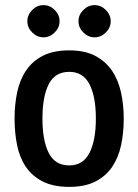

<svg xmlns="http://www.w3.org/2000/svg" viewBox="-20 -734 540 751"><path d="M251 -3Q189 -3 147.5 -24Q106 -45 81.5 -81Q57 -117 47 -165.5Q37 -214 37 -270Q37 -326 47.5 -374.5Q58 -423 82.5 -459Q107 -495 148 -516Q189 -537 251 -537Q311 -537 351.5 -516Q392 -495 417 -459Q442 -423 453 -374Q464 -325 464 -270Q464 -214 453.5 -165.5Q443 -117 418.5 -81Q394 -45 353 -24Q312 -3 251 -3ZM251 -87Q305 -87 330 -136Q355 -185 355 -270Q355 -356 330 -404.5Q305 -453 251 -453Q195 -453 170.5 -404.5Q146 -356 146 -270Q146 -185 170.5 -136Q195 -87 251 -87ZM150 -714Q175 -714 194 -695Q213 -676 213 -651Q213 -626 194 -607Q175 -588 150 -588Q125 -588 106 -607Q87 -626 87 -651Q87 -676 106 -695Q125 -714 150 -714ZM350 -714Q375 -714 394 -695Q413 -676 413 -651Q413 -626 394 -607Q375 -588 350 -588Q325 -588 306 -607Q287 -626 287 -651Q287 -676 306 -695Q325 -714 350 -714Z"/></svg>

Font: D2Coding
Style: Bold
Weight: 700
Monospace: yes
Designer: Yong-Rak Park; Jeong-Hwan Yoon; Sang-Min Lee;
Foundry: NHN Corporation
Version: Version 1.3.2; Build 20180524